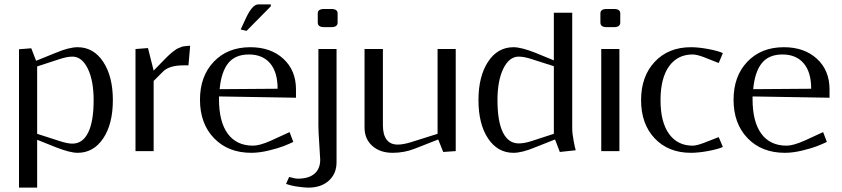

<svg xmlns="http://www.w3.org/2000/svg" viewBox="-20 -691 3849 878"><path d="M66.9 -465.8 123 -470.2 145 -413.1 236.8 -450.2Q296.4 -475.1 335 -475.1Q407.7 -475.1 451.9 -408.4Q496.1 -341.8 496.1 -232.9Q496.1 -124 451.9 -58.1Q407.7 7.8 335 7.8Q300.3 7.8 236.8 -17.1L149.9 -51.8V167H66.9ZM149.9 -387.2V-79.1L252.9 -45.9Q288.6 -34.2 311 -34.2Q358.4 -34.2 383.3 -85Q408.2 -135.7 408.2 -232.9Q408.2 -322.8 381.3 -377.4Q354.5 -432.1 311 -432.1Q287.1 -432.1 252.9 -420.9Z M841.8 -392.1H817.9Q753.9 -392.1 725.6 -363.8L682.6 -320.8V0H599.6V-466.8L656.7 -471.2L682.6 -368.2L720.7 -407.2Q722.7 -409.2 733.4 -420.2Q744.1 -431.2 745.8 -432.6Q747.6 -434.1 756.8 -442.9Q766.1 -451.7 768.8 -453.1Q771.5 -454.6 779.8 -461.2Q788.1 -467.8 792 -469Q795.9 -470.2 804 -474.1Q812 -478 818.1 -478.8Q824.2 -479.5 832.5 -480.7Q840.8 -481.9 849.6 -481.9Z M1218.3 -662.1 1107.4 -549.8 1080.6 -556.2 1105.5 -609.9Q1134.3 -670.9 1161.1 -670.9H1218.3ZM984.4 -283.2 1249.5 -285.2Q1249.5 -361.3 1215.1 -401.6Q1180.7 -441.9 1118.2 -441.9Q1055.7 -441.9 1023.7 -402.1Q991.7 -362.3 984.4 -283.2ZM981.4 -250V-237.8Q981.4 -134.3 1021.5 -79.6Q1061.5 -24.9 1137.2 -24.9Q1167.5 -24.9 1219.2 -47.9L1304.2 -86.9L1321.3 -42Q1301.8 -32.7 1277.1 -22.9Q1252.4 -13.2 1209.2 -2.7Q1166 7.8 1129.4 7.8Q1023.4 7.8 959 -58.8Q894.5 -125.5 894.5 -234.9Q894.5 -342.8 957.8 -408.9Q1021 -475.1 1124.5 -475.1Q1218.3 -475.1 1275.9 -422.1Q1333.5 -369.1 1333.5 -282.2V-244.1Z M1523.9 -587.9Q1523.9 -566.9 1495.1 -566.9H1461.9Q1433.1 -566.9 1433.1 -587.9V-629.9Q1433.1 -649.9 1461.9 -649.9H1495.1Q1523.9 -649.9 1523.9 -629.9ZM1342.3 126Q1391.6 126 1418 103.5Q1444.3 81.1 1444.3 39.1Q1444.3 33.7 1440.2 -28.8Q1436 -91.3 1436 -116.2V-466.8H1519V50.8Q1519 103 1483.9 135Q1448.7 167 1390.1 167Q1373.5 167 1343 162.8Q1312.5 158.7 1288.1 149.9L1302.2 118.2Q1328.6 126 1342.3 126Z M2064 -466.8V0L2006.8 3.9L1983.9 -53.2L1877 -11.2Q1828.6 7.8 1775.9 7.8Q1717.8 7.8 1682.4 -23.9Q1647 -55.7 1647 -107.9V-466.8H1731V-118.2Q1731 -75.2 1748 -52.5Q1765.1 -29.8 1798.8 -29.8Q1822.3 -29.8 1856.9 -40L1981 -79.1V-466.8Z M2328.1 -475.1Q2363.3 -475.1 2426.8 -450.2L2512.7 -415V-632.8H2596.7V-104Q2596.7 -81.5 2603 -48.1Q2609.4 -14.6 2612.8 -3.9L2540 3.9L2518.1 -53.2L2426.8 -17.1Q2367.2 7.8 2328.1 7.8Q2255.4 7.8 2211.7 -58.1Q2168 -124 2168 -232.9Q2168 -341.8 2211.7 -408.4Q2255.4 -475.1 2328.1 -475.1ZM2512.7 -79.1V-388.2L2410.6 -420.9Q2376.5 -432.1 2352.1 -432.1Q2308.6 -432.1 2281.7 -377.2Q2254.9 -322.3 2254.9 -232.9Q2254.9 -135.7 2279.8 -85.4Q2304.7 -35.2 2352.1 -35.2Q2377.9 -35.2 2410.6 -45.9Z M2816.4 -587.9Q2816.4 -566.9 2787.6 -566.9H2754.4Q2725.6 -566.9 2725.6 -587.9V-629.9Q2725.6 -649.9 2754.4 -649.9H2787.6Q2816.4 -649.9 2816.4 -629.9ZM2729.5 0V-466.8H2812.5V0Z M3285.6 -448.2 3266.6 -402.8 3197.3 -430.2Q3165.5 -441.9 3147.5 -441.9Q3078.1 -441.9 3039.3 -387.5Q3000.5 -333 3000.5 -232.9Q3000.5 -132.8 3039.3 -78.9Q3078.1 -24.9 3147.5 -24.9Q3164.6 -24.9 3197.3 -37.1L3266.6 -64L3285.6 -19Q3265.1 -9.3 3219.7 -0.7Q3174.3 7.8 3139.6 7.8Q3036.6 7.8 2974.1 -58.1Q2911.6 -124 2911.6 -232.9Q2911.6 -341.8 2974.1 -408.4Q3036.6 -475.1 3139.6 -475.1Q3174.3 -475.1 3219.7 -466.6Q3265.1 -458 3285.6 -448.2Z M3424.3 -283.2 3689.5 -285.2Q3689.5 -361.3 3655 -401.6Q3620.6 -441.9 3558.1 -441.9Q3495.6 -441.9 3463.6 -402.1Q3431.6 -362.3 3424.3 -283.2ZM3421.4 -250V-237.8Q3421.4 -134.3 3461.4 -79.6Q3501.5 -24.9 3577.1 -24.9Q3607.4 -24.9 3659.2 -47.9L3744.1 -86.9L3761.2 -42Q3741.7 -32.7 3717 -22.9Q3692.4 -13.2 3649.2 -2.7Q3606 7.8 3569.3 7.8Q3463.4 7.8 3398.9 -58.8Q3334.5 -125.5 3334.5 -234.9Q3334.5 -342.8 3397.7 -408.9Q3460.9 -475.1 3564.5 -475.1Q3658.2 -475.1 3715.8 -422.1Q3773.4 -369.1 3773.4 -282.2V-244.1Z"/></svg>

Font: Resagokr
Style: Regular
Weight: 500
Designer: gluk
Foundry: gluk
Version: Version 0.95